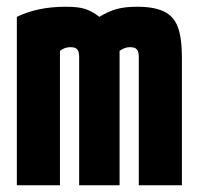

<svg xmlns="http://www.w3.org/2000/svg" viewBox="-20 -550 590 570"><path d="M30 0V-500Q61 -515 97 -522.5Q133 -530 176 -530Q212 -530 232.5 -523.5Q253 -517 275 -500Q303 -517 327.5 -523.5Q352 -530 387 -530Q437 -530 466.5 -516Q496 -502 508 -469.5Q520 -437 520 -380V0H392V-382Q392 -392 389.5 -398Q387 -404 381.5 -407Q376 -410 366 -410Q357 -410 349.5 -407Q342 -404 335 -399V0H215V-382Q215 -392 212.5 -398Q210 -404 204.5 -407Q199 -410 189 -410Q172 -410 158 -399V0Z"/></svg>

Font: M PLUS Code Latin SemiExpanded
Style: Bold
Weight: 700
Width: 6
Designer: Coji Morishita
Foundry: UNDERFOREST DESIGN
Version: Version 1.002; ttfautohint (v1.8.3)